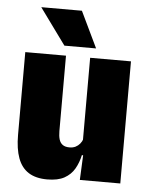

<svg xmlns="http://www.w3.org/2000/svg" viewBox="-51 -728 610 780"><g transform="rotate(5 254.0 -338.5)"><path d="M203 -498V-190.5Q203 -170.5 207.2 -156.5Q211.5 -142.5 221.8 -135.2Q232 -128 249.5 -128Q263.5 -128 274 -133.2Q284.5 -138.5 292 -147.5Q299.5 -156.5 303 -167.5L332.5 -101H302.5Q296 -70.5 281.5 -45.2Q267 -20 240.5 -5.2Q214 9.5 170.5 9.5Q124 9.5 94.5 -9.2Q65 -28 51 -65.8Q37 -103.5 37 -160.5V-498ZM468 -498V0H303L308.5 -119.5L301.5 -128.5V-498ZM251.5 -685.5 322 -538.5V-538H193L86.5 -684.5V-685.5Z"/></g></svg>

Font: Anek Odia SemiCondensed ExtraBold
Style: Regular
Weight: 800
Width: 4
Designer: Yesha Goshar & Mahesh Sahu (Odia), Yesha Goshar (Latin)
Foundry: Ek Type
Version: Version 1.003